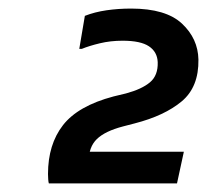

<svg xmlns="http://www.w3.org/2000/svg" viewBox="-20 -908 483 448"><path d="M94 -480Q93 -483 92.5 -489.5Q92 -496 92 -502Q92 -571 127 -616Q162 -661 245 -683L274 -690Q311 -700 330 -716Q349 -732 348 -763Q347 -787 327.5 -800Q308 -813 266 -813Q238 -813 213 -807Q188 -801 171 -794H165L178 -871Q201 -880 228.5 -884Q256 -888 286 -888Q367 -888 404.5 -853Q442 -818 443 -769Q444 -705 404 -671.5Q364 -638 294 -620L267 -613Q225 -602 206 -583.5Q187 -565 187 -532L114 -480ZM114 -480 159 -554H409L393 -480Z"/></svg>

Font: Kufam Medium
Style: Italic
Weight: 500
Italic angle: -11°
Designer: Artur Schmal
Foundry: Original Type
Version: Version 1.301; ttfautohint (v1.8.3)